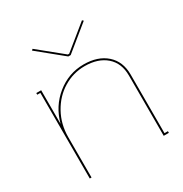

<svg xmlns="http://www.w3.org/2000/svg" viewBox="-154 -767 842 884"><g transform="rotate(-30 267.5 -324.5)"><path d="M141.1 -648.9 269 -544.9H275.9L403.8 -648.9L410.2 -643.1L278.8 -536.1H266.1L134.8 -643.1ZM308.1 -469.2Q383.8 -469.2 428.5 -429.4Q473.1 -389.6 473.1 -320.8V-8.8H491.2V0H463.9V-320.8Q463.9 -386.2 421.9 -423.1Q379.9 -460 308.1 -460Q247.6 -460 195.3 -428.2Q143.1 -396.5 111.6 -339.6Q80.1 -282.7 80.1 -213.9V0H70.8V-455.1H54.2V-463.9H80.1V-285.2Q101.6 -366.7 165 -418Q228.5 -469.2 308.1 -469.2Z"/></g></svg>

Font: Rawengulk
Style: Ultralight
Weight: 200
Version: Version 0.92